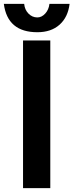

<svg xmlns="http://www.w3.org/2000/svg" viewBox="-63 -981 383 1001"><path d="M199.2 0H57.1V-770H199.2ZM-43 -960.9H63Q65.9 -930.2 85.4 -910.2Q105 -890.1 131.8 -890.1Q154.3 -890.1 172.9 -910.4Q191.4 -930.7 194.8 -960.9H299.8Q291.5 -891.6 247.6 -852.3Q203.6 -813 131.8 -813Q-23.9 -813 -43 -960.9Z"/></svg>

Font: Junction Bold
Style: Bold
Weight: 700
Designer: Caroline Hadilaksono
Foundry: Caroline Hadilaksono
Version: Version 001.001